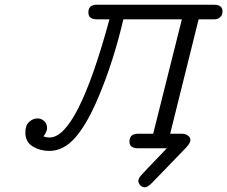

<svg xmlns="http://www.w3.org/2000/svg" viewBox="-20 -631 967 817"><path d="M87.9 -66.9Q87.9 -97.7 104 -112.3Q120.1 -127 139.2 -127Q157.2 -127 168.7 -115Q180.2 -103 180.2 -86.9Q180.2 -69.8 165 -50.8Q177.2 -45.9 190.9 -45.9Q309.1 -45.9 445.8 -548.8H392.1Q356 -548.8 356 -578.1Q356 -611.3 392.1 -610.8H891.1Q927.2 -610.8 926.8 -582Q926.8 -576.2 924.8 -569.6Q922.9 -563 914.3 -555.9Q905.8 -548.8 892.1 -548.8H825.2L704.1 -62H752.9Q768.1 -62 777.6 -55.4Q787.1 -48.8 788.6 -43.9Q790 -39.1 790 -34.2V-33.2Q790 -23.4 772.9 -3.9Q761.7 8.3 714.8 56.2Q664.1 107.9 627 147Q607.9 166 597.2 166Q585 166 576.9 157.5Q568.8 148.9 568.8 138.2Q568.8 128.4 580.3 115.2Q591.8 102.1 689.9 0H567.9Q530.8 0 530.8 -28.8Q530.8 -61 565.9 -62H631.8L753.9 -548.8H504.9Q462.9 -368.7 398.9 -217.8Q351.1 -104 301 -46.4Q251 11.2 189.9 11.2Q150.9 11.2 119.4 -7.8Q87.9 -26.9 87.9 -66.9Z"/></svg>

Font: CMU Typewriter Text Variable Width
Style: Italic
Weight: 500
Italic angle: -14.04°
Version: Version 0.7.0